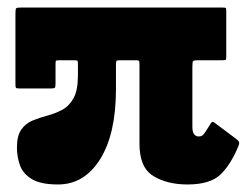

<svg xmlns="http://www.w3.org/2000/svg" viewBox="-20 -480 656 510"><path d="M581 -450V-331.5Q581 -323.5 580.2 -321.8Q579.5 -320 571 -320H507Q494 -320 492.5 -317.2Q491 -314.5 491 -301.5V-143.5Q491 -128.5 496 -123Q501 -117.5 507.5 -117.5Q516 -117.5 520.5 -122.8Q525 -128 536 -146Q540 -153 542.5 -155.5Q545 -158 552 -152.5L606 -112Q613 -107 614.8 -103.2Q616.5 -99.5 613 -91.5Q593.5 -43.5 566 -16.8Q538.5 10 478 10Q424 10 387.2 -12.5Q350.5 -35 350.5 -98V-307.5Q350.5 -316 349.5 -318Q348.5 -320 340 -320H300Q291 -320 289.5 -318.2Q288 -316.5 288 -307.5V-243Q288 -124.5 246 -57.2Q204 10 134 10Q88.5 10 65 -4Q41.5 -18 33.2 -40.5Q25 -63 25 -88Q25 -120 36.8 -136.2Q48.5 -152.5 67 -160Q85.5 -167.5 106 -173Q126.5 -178.5 145 -188.2Q163.5 -198 175.2 -219Q187 -240 187 -279.5V-308Q187 -316 186.2 -318Q185.5 -320 177 -320H137Q129 -320 128.2 -317.8Q127.5 -315.5 127.5 -307.5V-259.5Q127.5 -250 126.2 -247.5Q125 -245 115 -245H33Q23.5 -245 22.2 -246.8Q21 -248.5 21 -258V-444Q21 -456.5 23.2 -458.2Q25.5 -460 38 -460H570Q578 -460 579.5 -459Q581 -458 581 -450Z"/></svg>

Font: Besley* Condensed Fatface
Style: Regular
Weight: 900
Width: 3
Designer: Owen Earl
Foundry: indestructible type*
Version: Version 3.000; ttfautohint (v1.8.3)